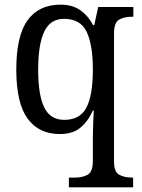

<svg xmlns="http://www.w3.org/2000/svg" viewBox="-20 -566 609 825"><path d="M276 239V197H304Q335 197 357 184.5Q379 172 379 125V39Q379 21 379.5 -4Q380 -29 381 -52.5Q382 -76 383 -91H379Q358 -44 325 -17Q292 10 237 10Q147 10 98.5 -56.5Q50 -123 50 -267Q50 -412 98.5 -479Q147 -546 240 -546Q292 -546 326 -521.5Q360 -497 380 -458H385L402 -536H553V-494H545Q515 -494 492.5 -482Q470 -470 470 -422V129Q470 173 492.5 185Q515 197 546 197H552V239ZM256 -51Q324 -51 351.5 -104Q379 -157 379 -267Q379 -373 352.5 -429Q326 -485 255 -485Q196 -485 170 -430Q144 -375 144 -266Q144 -158 170 -104.5Q196 -51 256 -51Z"/></svg>

Font: Noto Serif Lao SemCond
Style: Regular
Weight: 400
Width: 4
Designer: Monotype Design Team
Foundry: Monotype Imaging Inc.
Version: Version 2.004; ttfautohint (v1.8.4.7-5d5b)